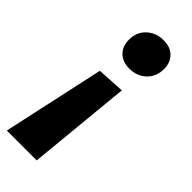

<svg xmlns="http://www.w3.org/2000/svg" viewBox="-246 -526 791 791"><g transform="rotate(45 149.5 -130.0)"><path d="M269 -407Q269 -363 240 -335Q211 -307 166 -307Q127 -307 104 -329.5Q81 -352 81 -391Q81 -435 110.5 -462.5Q140 -490 184 -490Q224 -490 246.5 -467Q269 -444 269 -407ZM87 -215 208 -222 164 230H-10Z"/></g></svg>

Font: Bitter Pro ExtraBold
Style: Italic
Weight: 800
Italic angle: -9°
Designer: Sol Matas, and Bitter project Authors
Foundry: Sol Matas
Version: Version 1.010